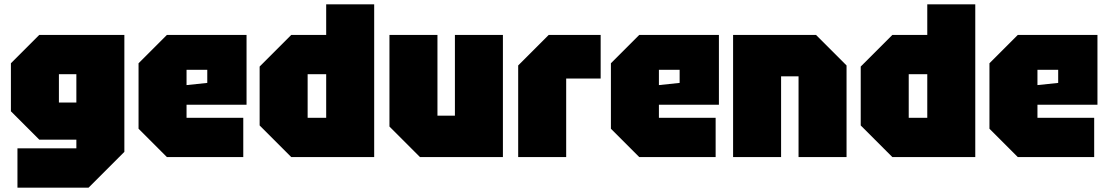

<svg xmlns="http://www.w3.org/2000/svg" viewBox="-20 -720 5080 880"><path d="M60 140V-40H330V-80H160L30 -210V-430L160 -560H550V-24L386 140ZM250 -380V-250H330V-380Z M615 -130V-430L745 -560H1110V-240H835V-180H1095V0H745ZM835 -330 930 -340V-400H835Z M1695 -700V0H1315L1170 -145V-415L1315 -560H1475V-700ZM1390 -180H1475V-380H1390Z M2285 -560V0H1905L1765 -140V-560H1985V-190H2065V-560Z M2355 0V-420L2495 -560H2733V-360H2575V0Z M2780 -130V-430L2910 -560H3275V-240H3000V-180H3260V0H2910ZM3000 -330 3095 -340V-400H3000Z M3340 0V-560H3720L3860 -420V0H3640V-370H3560V0Z M4450 -700V0H4070L3925 -145V-415L4070 -560H4230V-700ZM4145 -180H4230V-380H4145Z M4515 -130V-430L4645 -560H5010V-240H4735V-180H4995V0H4645ZM4735 -330 4830 -340V-400H4735Z"/></svg>

Font: Tektur SemiCondensed Black
Style: Regular
Weight: 900
Width: 4
Designer: Adam Jagosz
Foundry: Adam Jagosz
Version: Version 1.005;gftools[0.9.30]